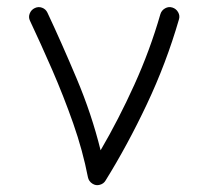

<svg xmlns="http://www.w3.org/2000/svg" viewBox="-20 -522 589 547"><path d="M79.1 -499Q89.4 -503.9 99.9 -500Q110.4 -496.1 115.2 -485.8Q155.3 -400.4 198.2 -298.6Q241.2 -196.8 266.6 -93.8Q317.9 -181.6 362.5 -280Q407.2 -378.4 437 -481.9Q440.4 -492.7 450.4 -498.3Q460.4 -503.9 471.2 -500.5Q481.9 -497.1 487.5 -487.1Q493.2 -477.1 489.7 -466.3Q453.6 -341.8 398.4 -225.1Q343.3 -108.4 280.8 -7.8Q275.4 1.5 264.6 4.4Q253.4 7.8 243.2 1.2Q232.9 -5.4 230.5 -17.1Q215.8 -92.8 188.5 -170.7Q161.1 -248.5 128.7 -323Q96.2 -397.5 65.4 -462.9Q60.5 -473.1 64.7 -483.6Q68.8 -494.1 79.1 -499Z"/></svg>

Font: Mikhak Light
Style: Regular
Weight: 300
Designer: Amin Abedi
Version: Version 3.3